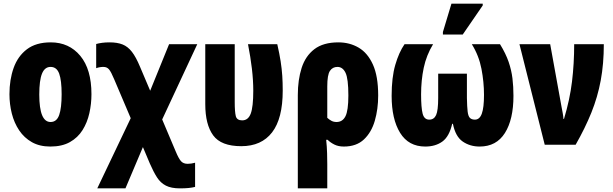

<svg xmlns="http://www.w3.org/2000/svg" viewBox="-20 -796 3373 1056"><path d="M483 -278Q483 -225 471.5 -173.5Q460 -122 434 -80.5Q408 -39 364.5 -14.5Q321 10 257 10Q198 10 155.5 -14Q113 -38 85.5 -79Q58 -120 45 -171.5Q32 -223 32 -278Q32 -358 55 -422.5Q78 -487 128 -525Q178 -563 259 -563Q360 -563 421.5 -489Q483 -415 483 -278ZM196 -276Q196 -125 258 -125Q292 -125 305.5 -163.5Q319 -202 319 -278Q319 -354 305.5 -391Q292 -428 258 -428Q226 -428 211 -391Q196 -354 196 -276Z M515 240 699 -146 608 -360Q591 -401 579.5 -414.5Q568 -428 549 -428Q528 -428 509 -421V-554Q523 -558 541.5 -560.5Q560 -563 583 -563Q625 -563 654 -551.5Q683 -540 705.5 -511Q728 -482 750 -429L806 -297L910 -553H1065L872 -139L946 36Q963 77 976 91Q989 105 1012 105Q1032 105 1053 99V232Q1037 236 1017.5 238Q998 240 969 240Q922 240 892.5 225Q863 210 843.5 179.5Q824 149 804 103L766 13L670 240Z M1307 8Q1196 8 1152.5 -51.5Q1109 -111 1109 -223V-553H1271V-235Q1271 -180 1277 -157Q1283 -134 1312 -134Q1345 -134 1359 -171Q1373 -208 1373 -297Q1373 -354 1365.5 -418Q1358 -482 1344 -553H1505Q1517 -501 1523.5 -459Q1530 -417 1532.5 -379Q1535 -341 1535 -298Q1535 -144 1476.5 -68Q1418 8 1307 8Z M1618 240V-273Q1618 -357 1639 -422.5Q1660 -488 1709 -525.5Q1758 -563 1841 -563Q1903 -563 1952.5 -534Q2002 -505 2031 -441Q2060 -377 2060 -271Q2060 -196 2041.5 -132Q2023 -68 1981.5 -29Q1940 10 1871 10Q1841 10 1819 -1Q1797 -12 1782 -27H1774Q1778 11 1779 46Q1780 81 1780 107V240ZM1831 -125Q1864 -125 1880 -156.5Q1896 -188 1896 -271Q1896 -363 1880.5 -395.5Q1865 -428 1836 -428Q1809 -428 1794.5 -406Q1780 -384 1780 -321V-148Q1791 -138 1803 -131.5Q1815 -125 1831 -125Z M2319 10Q2227 10 2180.5 -65.5Q2134 -141 2134 -269Q2134 -370 2154 -439Q2174 -508 2205 -553H2362Q2325 -492 2310.5 -423Q2296 -354 2296 -277Q2296 -204 2304.5 -171Q2313 -138 2341 -138Q2367 -138 2378.5 -163Q2390 -188 2390 -257V-391H2548V-257Q2549 -208 2552 -182.5Q2555 -157 2564.5 -147.5Q2574 -138 2592 -138Q2618 -138 2630 -171Q2642 -204 2642 -274Q2642 -345 2628 -417.5Q2614 -490 2575 -553H2730Q2762 -501 2777.5 -455.5Q2793 -410 2798.5 -365Q2804 -320 2804 -269Q2804 -139 2757 -64.5Q2710 10 2618 10Q2565 10 2525 -17.5Q2485 -45 2471 -115H2467Q2451 -45 2413 -17.5Q2375 10 2319 10ZM2416 -606V-620L2463 -776H2635V-766L2525 -606Z M2976 0 2837 -553H3006L3068 -211Q3071 -194 3074.5 -176.5Q3078 -159 3079 -142H3082Q3114 -248 3126 -347Q3138 -446 3138 -553H3301Q3301 -445 3284 -353.5Q3267 -262 3232.5 -176.5Q3198 -91 3146 0Z"/></svg>

Font: Noto Sans ExtraCondensed Black
Style: Regular
Weight: 900
Width: 2
Designer: Monotype Design Team
Foundry: Monotype Imaging Inc.
Version: Version 2.013; ttfautohint (v1.8.4.7-5d5b)